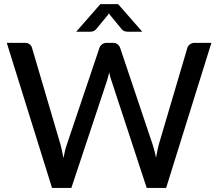

<svg xmlns="http://www.w3.org/2000/svg" viewBox="-20 -930 1080 950"><path d="M1026 -718 802 0H706L531 -532.5Q525 -548.5 520.5 -571Q515 -548 510 -532.5L333 0H237.5L13.5 -718H102.5Q116.5 -718 126 -711.2Q135.5 -704.5 138.5 -693L280 -212.5Q284 -198.5 287.2 -182Q290.5 -165.5 294 -147.5Q297.5 -165.5 301.2 -182Q305 -198.5 310 -212.5L472 -693Q475 -703 484.8 -710.5Q494.5 -718 508 -718H538.5Q552.5 -718 561.5 -711Q570.5 -704 574.5 -693L736 -212.5Q745 -185 752 -150Q758 -184.5 765 -212.5L907 -693Q909.5 -703 919.5 -710.5Q929.5 -718 943 -718ZM684 -773H613Q606.5 -773 597.5 -775.2Q588.5 -777.5 579.5 -789L525 -855L519 -864L513 -855L458.5 -789Q449.5 -777.5 440.5 -775.2Q431.5 -773 425 -773H357L476.5 -909.5H564.5Z"/></svg>

Font: LatoLatin Medium
Style: Regular
Weight: 500
Designer: Lukasz Dziedzic with Adam Twardoch and Botio Nikoltchev
Foundry: tyPoland Lukasz Dziedzic
Version: Version 2.015; 2015-08-06; http://www.latofonts.com/